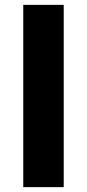

<svg xmlns="http://www.w3.org/2000/svg" viewBox="-20 -770 357 790"><path d="M242.2 0H75.7V-750H242.2Z"/></svg>

Font: Estedad-FD ExtraBold
Style: Regular
Weight: 800
Designer: Amin Abedi
Version: Version 7.3